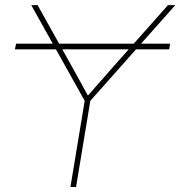

<svg xmlns="http://www.w3.org/2000/svg" viewBox="-20 -748 721 768"><path d="M660.6 -573.2 656.7 -550.8H39.6L44.4 -573.2ZM261.7 0 318.8 -344.7 105 -727.5H130.4L266.1 -484.4Q283.7 -453.1 300.8 -421.9Q317.9 -390.6 335 -359.4H326.2Q353.5 -390.6 381.1 -421.9Q408.7 -453.1 436 -484.4L651.9 -727.5H681.2L341.3 -344.7L284.2 0Z"/></svg>

Font: Inter 16pt Thin
Style: Italic
Weight: 250
Italic angle: -9.3988°
Version: Version 4.001;git-66647c0bb